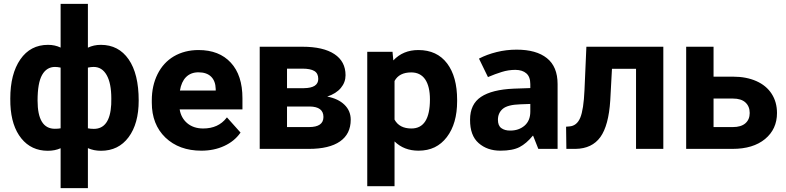

<svg xmlns="http://www.w3.org/2000/svg" viewBox="-20 -770 4063 993"><path d="M174.3 -250Q174.3 -104 263.7 -104Q282.2 -104 293.5 -106.4V-420.4Q277.3 -423.8 264.6 -423.8Q221.2 -423.8 197.8 -382.6Q174.3 -341.3 174.3 -250ZM555.7 -260.3Q555.7 -339.4 531.7 -381.6Q507.8 -423.8 464.4 -423.8Q450.7 -423.8 434.6 -420.4V-106.4Q448.2 -103.5 465.3 -103.5Q548.3 -103.5 555.2 -229.5ZM33.2 -260.3Q33.2 -387.7 85.2 -462.9Q137.2 -538.1 228.5 -538.1Q264.2 -538.1 293.5 -523.9V-750H434.6V-523.4Q464.8 -538.1 501.5 -538.1Q593.3 -538.1 645.3 -463.1Q697.3 -388.2 697.3 -250Q697.3 -130.4 645 -60.3Q592.8 9.8 502.4 9.8Q464.8 9.8 434.6 -3.9V203.1H293.5V-3.4Q264.2 9.8 227.5 9.8Q142.1 9.8 90.3 -54.2Q38.6 -118.2 33.7 -229.5Z M1006.3 -396Q966.8 -396 941.9 -371.1Q918 -346.7 910.6 -301.8H1095.7V-309.1Q1094.7 -351.1 1071.8 -373.5Q1048.8 -396 1006.3 -396ZM1021.5 9.3Q906.7 9.3 835.4 -58.6Q765.1 -126.5 765.1 -238.8V-251.5Q765.1 -326.7 794.9 -386.7Q824.7 -446.3 878.9 -478.5Q935.1 -511.2 1006.8 -511.2Q1113.8 -511.2 1173.8 -445.8Q1233.9 -380.9 1233.9 -261.7V-207.5V-204.1H1230.5H909.2Q916.5 -160.2 947.8 -133.3Q980.5 -105.5 1030.8 -105.5Q1108.9 -105.5 1151.4 -160.2L1153.8 -163.1L1156.2 -160.2L1222.2 -86.4L1224.1 -84.5L1222.7 -82.5Q1191.9 -39.1 1139.6 -15.1Q1113.3 -2.9 1083.7 3.2Q1054.2 9.3 1021.5 9.3Z M1464.4 -314H1551.8Q1626 -314.9 1626 -361.8Q1626 -390.6 1605.7 -402.8Q1585.4 -415 1543.9 -415H1464.4ZM1464.4 -219.2V-112.8H1578.1Q1652.8 -112.8 1652.8 -165Q1652.8 -218.3 1581.5 -219.2ZM1323.2 0V-528.3H1543.9Q1651.9 -528.3 1709.5 -490.2Q1767.1 -452.1 1767.1 -380.9Q1767.1 -344.2 1742.9 -315.2Q1718.8 -286.1 1672.4 -270.5Q1729 -259.8 1761.5 -228.3Q1793.9 -196.8 1793.9 -150.9Q1793.9 -77.1 1738.5 -38.6Q1683.1 0 1577.6 0Z M2107.9 -105.5Q2203.6 -105.5 2203.6 -255.9Q2203.6 -323.2 2178.7 -359.9Q2153.8 -395.5 2106.9 -395.5Q2044.4 -395.5 2020.5 -351.1V-151.4Q2045.4 -105.5 2107.9 -105.5ZM2344.2 -253.4V-246.6Q2344.2 -130.9 2291 -61Q2264.2 -25.9 2228 -8.3Q2191.4 9.3 2144.5 9.3Q2069.3 9.3 2020.5 -38.6V189.9V192.9H2017.1H1882.8H1879.4V189.9V-498.5V-502H1882.8H2007.3H2010.3V-499L2014.2 -457.5Q2064.5 -511.2 2143.6 -511.2Q2240.2 -511.2 2292.5 -441.9Q2344.2 -373.5 2344.2 -253.4Z M2722.7 -192.9V-232.4L2670.9 -230.5Q2605.5 -228.5 2580.1 -207Q2555.2 -185.5 2555.2 -150.4Q2555.2 -120.1 2572.8 -107.4Q2590.8 -94.2 2619.6 -94.7Q2663.1 -94.7 2692.9 -120.1Q2722.7 -146 2722.7 -192.9ZM2651.9 -513.2Q2753.9 -513.2 2808.6 -469.2Q2863.8 -425.3 2863.8 -335V-2V0H2861.8H2765.1H2764.2L2763.7 -1L2737.3 -67.9H2735.4Q2702.6 -27.8 2667 -9.3Q2648.9 0 2624.3 4.6Q2599.6 9.3 2567.9 9.3Q2500 9.3 2455.6 -29.8Q2410.6 -68.8 2411.1 -150.9Q2411.1 -231.4 2467.8 -269Q2524.4 -306.6 2636.7 -311.5L2722.7 -314.5V-334.5Q2722.7 -373 2702.1 -390.6Q2682.1 -408.2 2646 -408.7Q2609.4 -408.7 2575.2 -397.9Q2540.5 -387.2 2505.4 -372.1L2503.9 -371.1L2502.9 -373L2458 -465.3L2457.5 -467.3L2459 -467.8Q2498.5 -488.3 2548.3 -500.7Q2598.1 -513.2 2651.9 -513.2Z M3410.6 -528.3V0H3269.5V-414.1H3145L3136.2 -251Q3127.9 -120.6 3085 -61Q3042 -1.5 2957 0H2909.2L2907.7 -114.7L2925.3 -116.2Q2963.4 -119.1 2981 -161.1Q2998.5 -203.1 3002.9 -304.2L3012.7 -528.3Z M3670.4 -260.3V-112.8H3770.5Q3812.5 -112.8 3835 -132.3Q3857.4 -151.9 3857.4 -185.5Q3857.4 -219.7 3835.4 -240Q3813.5 -260.3 3770.5 -260.3ZM3670.4 -373.5H3771.5Q3839.8 -373.5 3891.6 -350.6Q3943.4 -327.6 3970.9 -284.9Q3998.5 -242.2 3998.5 -185.5Q3998.5 -102.1 3936.8 -51Q3875 0 3768.6 0H3528.8V-528.3H3670.4Z"/></svg>

Font: MAUL Bold
Style: Bold
Weight: 700
Designer: MAUL
Version: Version 1.0; 2020; ttfautohint (v1.8.3)